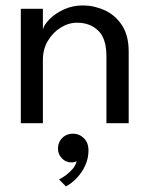

<svg xmlns="http://www.w3.org/2000/svg" viewBox="-20 -442 545 689"><path d="M277.1 -422.5Q316.9 -422.5 354.8 -405.6Q392.7 -388.8 417.2 -352.2Q441.8 -315.6 441.8 -256.9V0H361.9V-240.6Q361.9 -303.7 332.4 -332.1Q302.9 -360.5 256.8 -360.5Q226.1 -360.5 197.9 -343.1Q169.8 -325.6 151.8 -295.5Q133.9 -265.4 133.9 -227.4V0H54.7V-410.5H133.9V-335.8Q137.9 -353.2 157.9 -373.4Q178 -393.6 209.2 -408.1Q240.4 -422.5 277.1 -422.5ZM241.6 37.7Q264.8 37.7 281.2 54.1Q297.5 70.4 297.5 97.7Q297.5 125.6 286.3 150.8Q275 175.9 256.6 195.6Q238.2 215.2 216.7 226.9L191.8 201.9Q203.4 196.3 216.7 186.5Q230.1 176.7 240.8 164Q251.6 151.3 255.1 136.6Q246.7 140.9 235.3 140.9Q215.9 140.6 202 126.1Q188.1 111.6 188.1 91.4Q188.1 75.8 195.1 63.7Q202.2 51.6 214.3 44.7Q226.5 37.7 241.6 37.7Z"/></svg>

Font: League Spartan Extralight
Style: Regular
Weight: 200
Foundry: The League of Moveable Type
Version: Version 2.300; ttfautohint (v1.8.3)